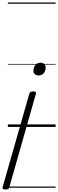

<svg xmlns="http://www.w3.org/2000/svg" viewBox="-63 -1018 466 1540"><path d="M-20 502Q-48 502 -42 483L172 -266Q174 -275 182 -280Q190 -285 203 -285Q231 -285 225 -266L12 483Q10 494 2.5 498Q-5 502 -20 502ZM246 -413Q228 -413 216.5 -423Q205 -433 205 -452Q206 -478 221 -496.5Q236 -515 263 -515Q281 -515 292 -505Q303 -495 303 -476Q303 -450 288.5 -431.5Q274 -413 246 -413ZM0 478H383V488H0ZM0 -20H383V0H0ZM0 -505H383V-500H0ZM0 -998H383V-988H0Z"/></svg>

Font: Playwrite AU SA Guides
Style: Regular
Weight: 400
Designer: Veronika Burian, José Scaglione
Foundry: TypeTogether
Version: Version 1.003